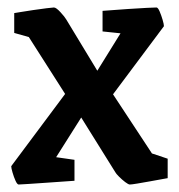

<svg xmlns="http://www.w3.org/2000/svg" viewBox="-20 -483 478 513"><path d="M30 10Q26 10 21.5 0Q17 -10 13.5 -22Q10 -34 10 -39L154 -232L57 -384L18 -395V-448Q18 -448 33 -450.5Q48 -453 68 -456Q88 -459 104.5 -461Q121 -463 124 -463Q130 -463 141.5 -450.5Q153 -438 157 -431L240 -294L302 -394L254 -399V-454Q254 -454 274.5 -455.5Q295 -457 322.5 -459Q350 -461 372.5 -462Q395 -463 398 -463Q402 -463 406.5 -452.5Q411 -442 414.5 -430Q418 -418 418 -413L282 -231L386 -73L428 -59V-7Q428 -7 414 -4.5Q400 -2 381 1.5Q362 5 346.5 7.5Q331 10 327 10Q323 10 314.5 3.5Q306 -3 298 -11Q290 -19 288 -23L197 -169L130 -63L179 -56V0Q179 0 157.5 1.5Q136 3 107.5 5Q79 7 56 8.5Q33 10 30 10Z"/></svg>

Font: Grenze Gotisch SemiBold
Style: Regular
Weight: 600
Designer: Renata Polastri
Foundry: Omnibus-Type
Version: Version 1.001